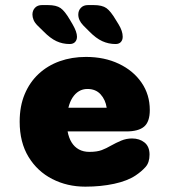

<svg xmlns="http://www.w3.org/2000/svg" viewBox="-20 -706 659 737"><path d="M307.5 10.5Q238 10.5 180.8 -18.8Q123.5 -48 89.5 -103.8Q55.5 -159.5 55.5 -239Q55.5 -298.5 74.8 -344.5Q94 -390.5 128.5 -422.5Q163 -454.5 209.2 -471Q255.5 -487.5 310 -487.5Q381 -487.5 436.2 -461.2Q491.5 -435 523.2 -389Q555 -343 555 -283.5Q555 -238.5 533.2 -220Q511.5 -201.5 464.5 -201.5H239.5Q244 -177 254.8 -159.5Q265.5 -142 282.8 -132.5Q300 -123 323 -123Q352.5 -123 370.8 -130Q389 -137 405 -146.5Q425.5 -158 445.2 -166.2Q465 -174.5 487 -174.5Q515.5 -174.5 534.8 -159Q554 -143.5 554 -112.5Q554 -82 538.5 -64.8Q523 -47.5 500.5 -32.5Q469 -11.5 418.2 -0.5Q367.5 10.5 307.5 10.5ZM242.5 -292.5H389.5Q385 -323 366.2 -343.8Q347.5 -364.5 315.5 -364.5Q297.5 -364.5 283 -355.8Q268.5 -347 258.2 -331Q248 -315 242.5 -292.5ZM247.5 -537Q220 -537 196.5 -548Q173 -559 147.5 -585L124 -608Q113.5 -618.5 109 -629.2Q104.5 -640 104.5 -650Q104.5 -665.5 114.2 -676Q124 -686.5 141 -686.5H164Q196 -686.5 212.5 -675Q229 -663.5 249 -629L259 -612Q275.5 -583.5 275.5 -565Q275.5 -552.5 268.2 -544.8Q261 -537 247.5 -537ZM423.5 -537Q396.5 -537 372.5 -548Q348.5 -559 323 -585L300 -608Q280.5 -628 280.5 -650Q280.5 -665.5 290.5 -676Q300.5 -686.5 317.5 -686.5H340Q372 -686.5 388.5 -674.8Q405 -663 425 -629L435.5 -612Q451 -586.5 451 -565Q451 -552.5 444 -544.8Q437 -537 423.5 -537Z"/></svg>

Font: Sono Monospace ExtraBold
Style: Regular
Weight: 800
Version: Version 2.112